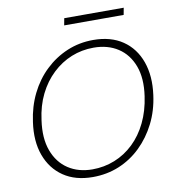

<svg xmlns="http://www.w3.org/2000/svg" viewBox="-93 -936 941 1030"><g transform="rotate(-10 378.0 -421.0)"><path d="M330 12Q235 12 170.5 -32Q106 -76 77.5 -154Q49 -232 64 -335Q75 -417 109 -486Q143 -555 196 -605.5Q249 -656 315.5 -684Q382 -712 458 -712Q554 -712 618.5 -668Q683 -624 711 -545.5Q739 -467 725 -365Q714 -282 679.5 -213.5Q645 -145 592.5 -94Q540 -43 473.5 -15.5Q407 12 330 12ZM335 -29Q399 -29 456.5 -52Q514 -75 560 -119Q606 -163 636.5 -226Q667 -289 678 -367Q692 -463 666.5 -531Q641 -599 585.5 -635Q530 -671 453 -671Q389 -671 332 -648Q275 -625 228.5 -581Q182 -537 151.5 -475.5Q121 -414 111 -336Q97 -240 122.5 -171Q148 -102 203.5 -65.5Q259 -29 335 -29ZM319 -816 326 -854H650L643 -816Z"/></g></svg>

Font: DM Sans 12pt ExtraLight
Style: Italic
Weight: 250
Italic angle: -10°
Version: Version 4.004;gftools[0.9.30]